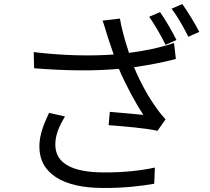

<svg xmlns="http://www.w3.org/2000/svg" viewBox="-20 -882 1040 951"><path d="M773 -822 719 -799C746 -761 780 -701 800 -660L854 -684C834 -725 798 -786 773 -822ZM883 -862 830 -839C859 -801 891 -744 913 -700L967 -724C948 -762 910 -824 883 -862ZM302 -305 223 -323C195 -264 175 -212 175 -156C175 -21 295 48 485 49C597 50 681 39 744 28L747 -52C678 -37 591 -27 490 -28C341 -29 254 -71 254 -166C254 -213 272 -256 302 -305ZM147 -624 149 -544C307 -531 450 -530 569 -541C604 -458 652 -371 690 -313C654 -317 580 -323 524 -328L518 -262C590 -257 711 -246 760 -234L800 -291C785 -307 770 -325 757 -344C719 -395 675 -473 644 -549C711 -559 790 -573 851 -590L842 -669C774 -646 691 -629 619 -620C600 -678 581 -743 574 -790L488 -780C498 -753 506 -723 513 -701L543 -612C434 -604 294 -606 147 -624Z"/></svg>

Font: Noto Sans Mono CJK SC
Style: Regular
Weight: 400
Designer: Ryoko NISHIZUKA 西塚涼子 (kana, bopomofo & ideographs); Paul D. Hunt (Latin, Greek & Cyrillic); Sandoll Communications 산돌커뮤니
Foundry: Adobe
Version: Version 2.004;hotconv 1.0.118;makeotfexe 2.5.65603